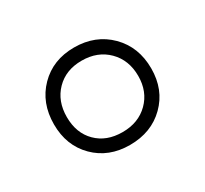

<svg xmlns="http://www.w3.org/2000/svg" viewBox="-75 -972 540 506"><g transform="rotate(-30 195.0 -719.0)"><path d="M46.9 -717.8Q46.9 -783.2 88.1 -825.2Q129.4 -867.2 193.8 -867.2Q258.8 -867.2 300.8 -825.2Q342.8 -783.2 342.8 -717.8Q342.8 -653.3 301 -612.1Q259.3 -570.8 193.8 -570.8Q129.4 -570.8 88.1 -612.1Q46.9 -653.3 46.9 -717.8ZM85.9 -717.8Q85.9 -668.9 115.5 -639.4Q145 -609.9 193.8 -609.9Q242.2 -609.9 272.7 -640.1Q303.2 -670.4 303.2 -717.8Q303.2 -766.1 272.7 -796.6Q242.2 -827.1 193.8 -827.1Q145.5 -827.1 115.7 -796.6Q85.9 -766.1 85.9 -717.8Z"/></g></svg>

Font: Sporting Grotesque
Style: Gras
Weight: 700
Designer: Lucas LE BIHAN
Foundry: Lucas LE BIHAN
Version: Version 1.001